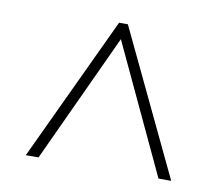

<svg xmlns="http://www.w3.org/2000/svg" viewBox="-57 -782 674 580"><g transform="rotate(10 279.5 -492.5)"><path d="M56 -271 264 -714H291L502 -271H463L278 -666L95 -271Z"/></g></svg>

Font: Noto Rashi Hebrew ExtraLight
Style: Regular
Weight: 250
Version: Version 1.006